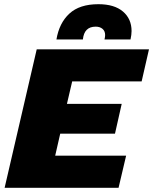

<svg xmlns="http://www.w3.org/2000/svg" viewBox="-20 -895 730 915"><path d="M2 0 155 -660H690L655 -507H324L299 -400H560L528 -258H267L243 -153H581L545 0ZM249 -707Q262 -785 310.5 -830Q359 -875 449 -875Q525 -875 566 -840Q607 -805 607 -747Q607 -730 602 -707H478Q481 -719 481 -728Q481 -747 468.5 -757.5Q456 -768 436 -768Q381 -768 375 -707Z"/></svg>

Font: Work Sans ExtraBold
Style: Italic
Weight: 800
Italic angle: -13°
Designer: Wei Huang
Foundry: Wei Huang
Version: Version 2.012; ttfautohint (v1.8.3)